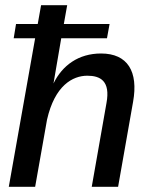

<svg xmlns="http://www.w3.org/2000/svg" viewBox="-20 -723 612 743"><path d="M33 -575H116L14 0H116L162 -260C192 -392 261 -430 318 -430C368 -430 408 -410 392 -324L335 0H437L495 -329C516 -446 474 -516 371 -516C284 -516 221 -470 187 -400L217 -575H394L404 -630H227L240 -703H139L126 -630H42Z"/></svg>

Font: Uncut Sans Medium
Style: Italic
Weight: 500
Italic angle: -10°
Designer: Kasper Nordkvist
Foundry: Uncut Type
Version: Version 1.111;FEAKit 1.0